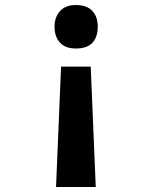

<svg xmlns="http://www.w3.org/2000/svg" viewBox="-20 -559 603 764"><path d="M282 -539Q325 -539 347 -516Q369 -493 369 -453Q369 -412 348 -389Q327 -366 282 -366Q240 -366 218.5 -389.5Q197 -413 197 -453Q197 -491 219 -515Q241 -539 282 -539ZM341 -294 361 185H203L223 -294Z"/></svg>

Font: Noto Sans Mono SemiCondensed
Style: Bold
Weight: 700
Width: 4
Designer: Monotype Design Team
Foundry: Monotype Imaging Inc.
Version: Version 2.014